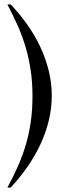

<svg xmlns="http://www.w3.org/2000/svg" viewBox="-20 -717 333 857"><path d="M13 -697H28Q67 -656 100.5 -609Q134 -562 158.5 -510.5Q183 -459 197 -403.5Q211 -348 211 -290Q211 -231 197 -175.5Q183 -120 158.5 -68.5Q134 -17 100.5 30.5Q67 78 28 120H13Q41 69 62 20.5Q83 -28 97 -77Q111 -126 118 -178Q125 -230 125 -289Q125 -347 117.5 -399.5Q110 -452 96 -501Q82 -550 61 -598Q40 -646 13 -697Z"/></svg>

Font: Germanica
Style: Regular
Weight: 400
Designer: Peter Wiegel
Foundry: Peter Wiegel